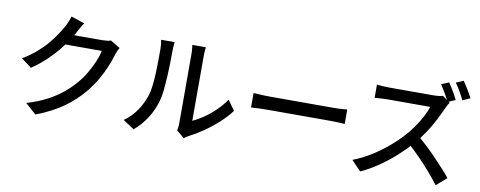

<svg xmlns="http://www.w3.org/2000/svg" viewBox="-73 -1214 4065 1625"><g transform="rotate(10 1960.0 -401.0)"><path d="M884 -624Q876 -612 869 -595Q862 -578 856 -563Q843 -515 819 -457Q795 -399 760 -338.5Q725 -278 680 -223Q611 -138 515.5 -69Q420 0 280 54L187 -29Q284 -58 357.5 -96.5Q431 -135 487.5 -181Q544 -227 588 -279Q626 -322 656.5 -374.5Q687 -427 709.5 -479.5Q732 -532 740 -574H384L422 -664Q435 -664 466.5 -664Q498 -664 538.5 -664Q579 -664 618.5 -664Q658 -664 687.5 -664Q717 -664 727 -664Q748 -664 768 -666.5Q788 -669 802 -674ZM553 -778Q538 -756 523.5 -730Q509 -704 501 -689Q470 -632 422.5 -568Q375 -504 313 -442.5Q251 -381 174 -329L86 -395Q151 -434 202 -478Q253 -522 290.5 -566.5Q328 -611 355 -652Q382 -693 400 -726Q409 -741 420 -767.5Q431 -794 437 -816Z M1485 -22Q1488 -35 1490 -51.5Q1492 -68 1492 -85Q1492 -96 1492 -129.5Q1492 -163 1492 -211.5Q1492 -260 1492 -316.5Q1492 -373 1492 -430.5Q1492 -488 1492 -538Q1492 -588 1492 -625Q1492 -662 1492 -677Q1492 -708 1489 -730Q1486 -752 1486 -757H1602Q1602 -752 1599.5 -730Q1597 -708 1597 -677Q1597 -662 1597 -627Q1597 -592 1597 -544.5Q1597 -497 1597 -443.5Q1597 -390 1597 -337.5Q1597 -285 1597 -240Q1597 -195 1597 -164Q1597 -133 1597 -124Q1641 -144 1690 -177.5Q1739 -211 1786 -256Q1833 -301 1869 -354L1930 -268Q1887 -211 1829.5 -159Q1772 -107 1709.5 -64Q1647 -21 1589 8Q1575 15 1566 21.5Q1557 28 1551 33ZM1024 -31Q1089 -76 1132 -140.5Q1175 -205 1197 -274Q1208 -307 1214 -357Q1220 -407 1222.5 -463.5Q1225 -520 1225.5 -575Q1226 -630 1226 -673Q1226 -699 1224 -718Q1222 -737 1218 -754H1334Q1334 -750 1332.5 -737.5Q1331 -725 1330 -708.5Q1329 -692 1329 -674Q1329 -631 1328 -573.5Q1327 -516 1323.5 -455Q1320 -394 1314.5 -339Q1309 -284 1298 -247Q1276 -165 1230 -93Q1184 -21 1120 33Z M2067 -446Q2084 -445 2108.5 -443.5Q2133 -442 2161.5 -441Q2190 -440 2216 -440Q2236 -440 2271 -440Q2306 -440 2350.5 -440Q2395 -440 2444 -440Q2493 -440 2541.5 -440Q2590 -440 2633 -440Q2676 -440 2709 -440Q2742 -440 2760 -440Q2796 -440 2825 -442.5Q2854 -445 2872 -446V-322Q2855 -323 2824 -325Q2793 -327 2760 -327Q2743 -327 2709.5 -327Q2676 -327 2633 -327Q2590 -327 2541.5 -327Q2493 -327 2444 -327Q2395 -327 2350.5 -327Q2306 -327 2271 -327Q2236 -327 2216 -327Q2175 -327 2134 -325.5Q2093 -324 2067 -322Z M3682 -822Q3695 -804 3710 -778.5Q3725 -753 3739.5 -728Q3754 -703 3762 -685L3697 -656Q3682 -687 3659.5 -726Q3637 -765 3617 -795ZM3801 -857Q3814 -838 3829.5 -813Q3845 -788 3859.5 -763.5Q3874 -739 3883 -721L3818 -692Q3802 -725 3780 -763.5Q3758 -802 3737 -830ZM3715 -652Q3709 -645 3700 -629Q3691 -613 3686 -600Q3665 -552 3634.5 -493Q3604 -434 3565.5 -376Q3527 -318 3485 -269Q3430 -207 3363.5 -147Q3297 -87 3223 -36Q3149 15 3070 51L2989 -34Q3070 -65 3145.5 -112.5Q3221 -160 3286 -215.5Q3351 -271 3400 -326Q3434 -364 3466 -410.5Q3498 -457 3523 -504Q3548 -551 3559 -590Q3550 -590 3522 -590Q3494 -590 3455.5 -590Q3417 -590 3375.5 -590Q3334 -590 3295.5 -590Q3257 -590 3229 -590Q3201 -590 3192 -590Q3173 -590 3150.5 -588.5Q3128 -587 3109.5 -586Q3091 -585 3083 -584V-697Q3093 -696 3113 -694.5Q3133 -693 3155 -692Q3177 -691 3192 -691Q3203 -691 3231.5 -691Q3260 -691 3298.5 -691Q3337 -691 3379 -691Q3421 -691 3459 -691Q3497 -691 3525 -691Q3553 -691 3563 -691Q3591 -691 3614 -693.5Q3637 -696 3650 -701ZM3498 -335Q3538 -303 3582 -262Q3626 -221 3668 -177Q3710 -133 3746.5 -93Q3783 -53 3808 -22L3720 55Q3683 6 3635 -49.5Q3587 -105 3533 -160Q3479 -215 3425 -263Z"/></g></svg>

Font: Noto Sans JP Thin Medium
Style: Regular
Weight: 500
Version: Version 2.004-H2;hotconv 1.0.118;makeotfexe 2.5.65603